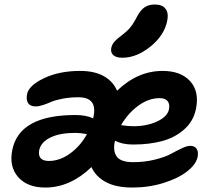

<svg xmlns="http://www.w3.org/2000/svg" viewBox="-20 -819 947 861"><path d="M528.8 -560.1Q500.5 -560.1 487.8 -572Q475.1 -584 479 -604Q482.4 -619.6 492.4 -631.3Q502.4 -643.1 523.9 -659.2Q550.3 -678.7 564.9 -696.8Q579.6 -714.8 594.2 -744.1Q610.8 -774.9 629.4 -786.9Q647.9 -798.8 673.8 -798.8Q708 -798.8 722.4 -779.5Q736.8 -760.3 730 -726.1Q716.8 -660.2 654.5 -610.1Q592.3 -560.1 528.8 -560.1ZM183.1 22Q102.1 22 61 -25.4Q20 -72.8 35.2 -147Q66.9 -303.2 317.9 -303.2Q366.7 -303.2 397.9 -288.1Q397.9 -289.1 398.4 -291Q398.9 -293 398.9 -293.9Q418.5 -382.8 332 -382.8Q293.5 -382.8 260.7 -376.5Q228 -370.1 210.2 -362.3Q192.4 -354.5 173.3 -348.1Q154.3 -341.8 140.1 -341.8Q116.2 -341.8 106.4 -356Q96.7 -370.1 101.1 -396Q108.9 -436 177.7 -468.5Q246.6 -501 338.9 -501Q403.8 -501 445.6 -477.5Q487.3 -454.1 504.9 -412.1Q597.2 -501 709 -501Q791.5 -501 833 -454.6Q874.5 -408.2 858.9 -331.1Q847.7 -275.4 805.9 -238.5Q764.2 -201.7 706.8 -186.3Q649.4 -170.9 577.1 -170.9Q527.8 -170.9 496.1 -188Q495.6 -187 495.1 -184.6Q494.6 -182.1 494.1 -181.2Q486.3 -138.2 505.1 -115Q523.9 -91.8 577.1 -91.8Q629.4 -91.8 674.8 -103.3Q720.2 -114.7 745.4 -128.4Q770.5 -142.1 794.4 -153.6Q818.4 -165 833 -165Q853 -165 861.8 -151.6Q870.6 -138.2 866.2 -115.2Q859.4 -82.5 820.3 -51.3Q781.2 -20 714.8 1Q648.4 22 573.2 22Q501 22 455.3 -2.2Q409.7 -26.4 390.1 -69.8Q294.9 22 183.1 22ZM695.8 -378.9Q646.5 -378.9 600.1 -345Q553.7 -311 522.9 -257.8Q555.7 -252.9 577.1 -252.9Q639.2 -252.9 685.3 -274.7Q731.4 -296.4 737.8 -329.1Q742.2 -352.1 731.7 -365.5Q721.2 -378.9 695.8 -378.9ZM155.8 -146Q147.5 -97.2 199.2 -97.2Q248.5 -97.2 294.9 -131.1Q341.3 -165 370.1 -217.8Q336.4 -223.1 317.9 -223.1Q249 -223.1 206.5 -202.6Q164.1 -182.1 155.8 -146Z"/></svg>

Font: Shantell Sans Irregular Bouncy
Style: Italic
Weight: 600
Italic angle: -11.31°
Designer: Stephen Nixon, Anya Danilova, Shantell Martin
Foundry: Arrow Type
Version: Version 1.006;[9816181b4]